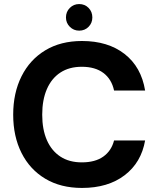

<svg xmlns="http://www.w3.org/2000/svg" viewBox="-20 -914 781 946"><path d="M384 12Q279 12 203 -33.5Q127 -79 86 -160.5Q45 -242 45 -349Q45 -456 86 -538Q127 -620 203 -666Q279 -712 384 -712Q512 -712 594 -648Q676 -584 695 -468H542Q530 -524 489.5 -554.5Q449 -585 383 -585Q321 -585 277.5 -556.5Q234 -528 211 -475Q188 -422 188 -349Q188 -276 211 -223.5Q234 -171 277.5 -142.5Q321 -114 383 -114Q449 -114 489 -142.5Q529 -171 542 -222H695Q676 -113 594 -50.5Q512 12 384 12ZM370 -763Q343 -763 324 -782Q305 -801 305 -828Q305 -856 324 -875Q343 -894 370 -894Q398 -894 416.5 -875Q435 -856 435 -828Q435 -801 416.5 -782Q398 -763 370 -763Z"/></svg>

Font: DM Sans 17pt ExtraBold
Style: Regular
Weight: 800
Version: Version 4.004;gftools[0.9.30]